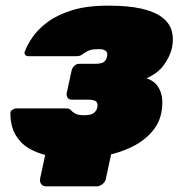

<svg xmlns="http://www.w3.org/2000/svg" viewBox="-20 -550 655 680"><path d="M143 110Q132 110 126 102Q120 94 122 83L150 -48H383L355 83Q353 94 343 102Q333 110 322 110ZM249 10Q171 10 124 -6Q77 -22 54 -47Q31 -72 23.5 -99.5Q16 -127 17 -149Q16 -156 23.5 -161Q31 -166 37 -166H212Q225 -166 229 -162Q233 -158 237 -154Q242 -150 250.5 -146Q259 -142 279 -142Q302 -142 312 -149.5Q322 -157 325 -171Q327 -182 321.5 -189.5Q316 -197 290 -197H233Q224 -197 219.5 -204Q215 -211 216 -219L234 -302Q236 -310 243.5 -317Q251 -324 260 -324H317Q340 -324 348.5 -331Q357 -338 359 -350Q361 -358 358.5 -364Q356 -370 349 -373Q342 -376 329 -376Q310 -376 300 -373Q290 -370 280 -363Q274 -359 268 -355Q262 -351 249 -351H80Q73 -351 69 -356Q65 -361 68 -368Q76 -390 95 -418Q114 -446 148 -471.5Q182 -497 234.5 -513.5Q287 -530 363 -530Q434 -530 480.5 -519.5Q527 -509 553.5 -489Q580 -469 588 -441.5Q596 -414 589 -380Q582 -350 560.5 -320Q539 -290 499 -273Q527 -263 540 -242.5Q553 -222 554.5 -197.5Q556 -173 551 -149Q542 -104 503.5 -68Q465 -32 400.5 -11Q336 10 249 10Z"/></svg>

Font: Rubik Black
Style: Italic
Weight: 900
Italic angle: -12°
Designer: Hubert and Fischer
Foundry: Hubert and Fischer
Version: Version 2.300;gftools[0.9.30]